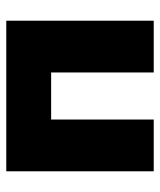

<svg xmlns="http://www.w3.org/2000/svg" viewBox="31 -541 510 612"><g transform="rotate(-90 286.0 -235.0)"><path d="M46 -470H526V0H361V-327H211V0H46Z"/></g></svg>

Font: Tilda Sans Black
Style: Regular
Weight: 900
Designer: ParaType Ltd
Foundry: ParaType Ltd
Version: Version 1.009